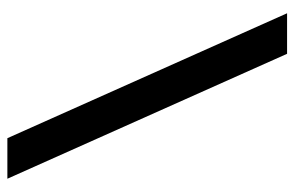

<svg xmlns="http://www.w3.org/2000/svg" viewBox="-159 -596 799 521"><g transform="rotate(-90 240.5 -335.5)"><path d="M465 44H355L16 -715H126Z"/></g></svg>

Font: TASA Orbiter Display Medium
Style: Regular
Weight: 500
Designer: Weizhong Zhang
Version: Version 1.000;Glyphs 3.1.2 (3151)